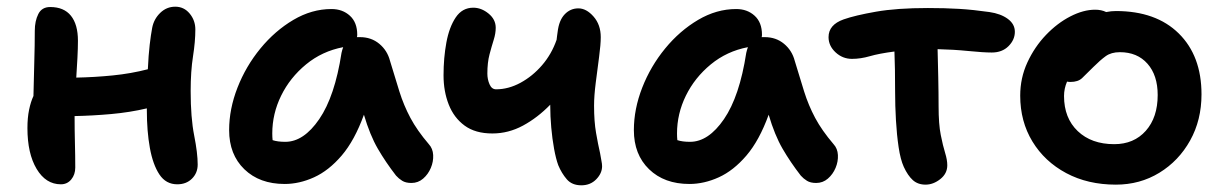

<svg xmlns="http://www.w3.org/2000/svg" viewBox="-20 -540 3658 574"><path d="M162 11Q117 11 89.5 -35Q62 -81 62 -157Q62 -188 67 -212Q72 -236 80 -253Q81 -304 82.5 -354.5Q84 -405 84 -448Q84 -477 94.5 -498Q105 -519 130 -519Q171 -519 192 -493Q213 -467 213 -418Q213 -396 211.5 -367Q210 -338 208 -308Q262 -309 317 -314.5Q372 -320 422 -333Q424 -376 427.5 -406Q431 -436 435 -457Q440 -483 459 -501.5Q478 -520 504 -520Q530 -520 547 -499.5Q564 -479 564 -452Q564 -416 557 -371.5Q550 -327 550 -268Q550 -188 560.5 -135Q571 -82 571 -48Q571 -23 554 -6Q537 11 510 11Q476 11 456.5 -18.5Q437 -48 428 -98Q419 -148 419 -210V-216Q368 -204 312 -199Q256 -194 203 -193Q203 -150 204 -112.5Q205 -75 205 -39Q205 -18 193 -3.5Q181 11 162 11Z M831 10Q756 10 710.5 -34Q665 -78 665 -151Q665 -214 690 -278Q715 -342 758.5 -395Q802 -448 857 -480.5Q912 -513 971 -513Q1004 -513 1026 -493Q1048 -473 1048 -436Q1048 -432 1047 -429Q1052 -429 1056 -429Q1090 -429 1114 -409Q1138 -389 1146 -358Q1161 -308 1174 -266.5Q1187 -225 1207 -187.5Q1227 -150 1262 -109Q1274 -96 1275 -76.5Q1276 -57 1268 -38Q1260 -19 1245 -6Q1230 7 1210 7Q1193 7 1182.5 0.5Q1172 -6 1164 -15Q1133 -55 1109.5 -95.5Q1086 -136 1068 -197Q1040 -120 1001.5 -75Q963 -30 919 -10Q875 10 831 10ZM794 -141Q794 -130 795 -121Q810 -116 833 -116Q888 -116 934.5 -184Q981 -252 1001 -382Q1003 -391 1006 -399Q943 -387 895 -347.5Q847 -308 820.5 -254Q794 -200 794 -141Z M1452 -141Q1401 -141 1369 -164.5Q1337 -188 1321.5 -227.5Q1306 -267 1306 -315Q1306 -367 1314.5 -413Q1323 -459 1342.5 -488Q1362 -517 1395 -517Q1419 -517 1440.5 -499.5Q1462 -482 1462 -457Q1462 -440 1456 -421Q1450 -402 1443.5 -377.5Q1437 -353 1437 -320Q1437 -303 1443.5 -288Q1450 -273 1463 -273Q1500 -273 1536 -292.5Q1572 -312 1600.5 -345Q1629 -378 1644 -421Q1645 -428 1645.5 -433.5Q1646 -439 1647 -444Q1651 -479 1668 -497Q1685 -515 1709 -515Q1733 -515 1754.5 -490.5Q1776 -466 1776 -429Q1776 -407 1771 -369.5Q1766 -332 1761 -292.5Q1756 -253 1756 -224Q1756 -177 1762 -142.5Q1768 -108 1774 -82Q1776 -69 1778 -59.5Q1780 -50 1780 -43Q1780 -22 1762.5 -4Q1745 14 1718 14Q1690 14 1674.5 -4Q1659 -22 1649 -46Q1642 -65 1636.5 -95Q1631 -125 1628 -159Q1625 -193 1625 -224V-227Q1587 -188 1543.5 -164.5Q1500 -141 1452 -141Z M2041 10Q1966 10 1920.5 -34Q1875 -78 1875 -151Q1875 -214 1900 -278Q1925 -342 1968.5 -395Q2012 -448 2067 -480.5Q2122 -513 2181 -513Q2214 -513 2236 -493Q2258 -473 2258 -436Q2258 -432 2257 -429Q2262 -429 2266 -429Q2300 -429 2324 -409Q2348 -389 2356 -358Q2371 -308 2384 -266.5Q2397 -225 2417 -187.5Q2437 -150 2472 -109Q2484 -96 2485 -76.5Q2486 -57 2478 -38Q2470 -19 2455 -6Q2440 7 2420 7Q2403 7 2392.5 0.5Q2382 -6 2374 -15Q2343 -55 2319.5 -95.5Q2296 -136 2278 -197Q2250 -120 2211.5 -75Q2173 -30 2129 -10Q2085 10 2041 10ZM2004 -141Q2004 -130 2005 -121Q2020 -116 2043 -116Q2098 -116 2144.5 -184Q2191 -252 2211 -382Q2213 -391 2216 -399Q2153 -387 2105 -347.5Q2057 -308 2030.5 -254Q2004 -200 2004 -141Z M2747 12Q2724 12 2709 -1.5Q2694 -15 2682 -41Q2672 -63 2666.5 -100Q2661 -137 2658.5 -180.5Q2656 -224 2656 -265Q2656 -301 2655.5 -331.5Q2655 -362 2654 -386Q2608 -380 2580.5 -372Q2553 -364 2527 -364Q2499 -364 2478 -383.5Q2457 -403 2457 -429Q2457 -466 2502 -482Q2536 -494 2598.5 -505Q2661 -516 2754 -516Q2805 -516 2847 -513.5Q2889 -511 2938 -504Q2972 -499 2993 -483.5Q3014 -468 3014 -445Q3014 -421 2995 -402Q2976 -383 2945 -383Q2920 -383 2875 -387.5Q2830 -392 2783 -393Q2784 -356 2785 -308.5Q2786 -261 2786 -222Q2786 -169 2792.5 -136.5Q2799 -104 2805.5 -83Q2812 -62 2812 -46Q2812 -21 2791 -4.5Q2770 12 2747 12Z M3316 12Q3232 12 3167.5 -22.5Q3103 -57 3066.5 -117Q3030 -177 3030 -254Q3030 -307 3051.5 -353.5Q3073 -400 3107 -435.5Q3141 -471 3180 -491Q3219 -511 3254 -511Q3273 -511 3287 -504Q3302 -507 3316 -507Q3436 -507 3504 -440Q3572 -373 3572 -258Q3572 -181 3538 -120Q3504 -59 3446 -23.5Q3388 12 3316 12ZM3161 -253Q3161 -187 3202 -148Q3243 -109 3311 -109Q3370 -109 3405.5 -149Q3441 -189 3441 -256Q3441 -315 3410.5 -349.5Q3380 -384 3328 -384Q3302 -384 3285.5 -372Q3269 -360 3249 -340Q3227 -318 3215 -306.5Q3203 -295 3180 -295Q3175 -295 3170 -296Q3161 -275 3161 -253Z"/></svg>

Font: Shantell Sans Normal
Style: Regular
Weight: 600
Designer: Stephen Nixon, Anya Danilova, Shantell Martin
Foundry: Arrow Type
Version: Version 1.009;[a7da0bfa3]